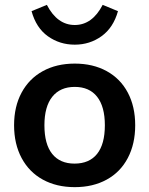

<svg xmlns="http://www.w3.org/2000/svg" viewBox="-20 -763 615 791"><path d="M38 -247Q38 -324 69 -381.5Q100 -439 156.5 -470Q213 -501 288 -501Q363 -501 419.5 -470Q476 -439 506.5 -381.5Q537 -324 537 -247Q537 -170 506.5 -112Q476 -54 419.5 -23Q363 8 288 8Q213 8 156.5 -23Q100 -54 69 -112Q38 -170 38 -247ZM412 -247Q412 -324 380 -364.5Q348 -405 288 -405Q228 -405 195.5 -364.5Q163 -324 163 -247Q163 -169 195 -129Q227 -89 287 -89Q348 -89 380 -129Q412 -169 412 -247ZM110 -717 173 -743Q216 -660 288 -660Q360 -660 403 -743L466 -717Q447 -649 398.5 -614Q350 -579 288 -579Q226 -579 177.5 -613.5Q129 -648 110 -717Z"/></svg>

Font: wassup Sans
Style: Bold
Weight: 700
Version: Version 2.001